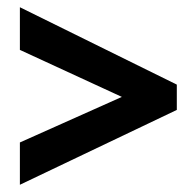

<svg xmlns="http://www.w3.org/2000/svg" viewBox="-20 -625 543 531"><path d="M35 -231V-114L469 -321V-391L35 -605V-487L317 -357Z"/></svg>

Font: Noto Sans Myanmar Condensed
Style: Bold
Weight: 700
Width: 3
Designer: Monotype Design Team
Foundry: Monotype Imaging Inc.
Version: Version 2.107